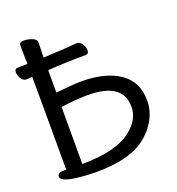

<svg xmlns="http://www.w3.org/2000/svg" viewBox="-132 -818 868 943"><g transform="rotate(-20 302.0 -346.5)"><path d="M160 -43Q337 -43 419 -108Q483 -158 483 -225Q483 -352 299 -352Q243 -352 160 -341ZM211 18 174 17Q30 10 30 -23Q30 -41 56 -44H76Q76 -503 75 -529L45 -527Q28 -527 17.5 -544Q7 -561 7 -577Q7 -596 24 -596L75 -597Q73 -643 73 -695Q73 -711 98 -711Q118 -711 140 -702.5Q162 -694 162 -677L160 -599Q290 -605 336 -610Q353 -610 364 -593Q375 -576 375 -560Q375 -540 358 -540Q253 -540 160 -533V-416Q185 -418 225 -422Q265 -426 292 -426Q419 -426 492.5 -376Q566 -326 566 -228Q566 -170 535.5 -120.5Q505 -71 455 -37Q370 18 211 18Z"/></g></svg>

Font: LXGW WenKai Lite
Style: Bold
Weight: 700
Designer: LXGW / Fontworks Inc.
Foundry: LXGW / Fontworks Inc.
Version: Version 1.330;April 28, 2024